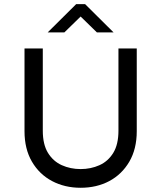

<svg xmlns="http://www.w3.org/2000/svg" viewBox="-20 -889 774 922"><path d="M367.2 12.7Q291 12.7 230 -19.5Q168.9 -51.8 133.3 -112.8Q97.7 -173.8 97.7 -258.8V-656.2H185.5V-261.7Q185.5 -195.3 210.4 -154.8Q235.4 -114.3 276.9 -95.7Q318.4 -77.1 367.2 -77.1Q416 -77.1 457.5 -95.7Q499 -114.3 523.9 -154.8Q548.8 -195.3 548.8 -261.7V-656.2H636.7V-258.8Q636.7 -173.8 601.1 -112.8Q565.4 -51.8 504.9 -19.5Q444.3 12.7 367.2 12.7ZM209 -733.4 345.7 -869.1H388.7L525.4 -733.4H445.3L367.2 -809.6L289.1 -733.4Z"/></svg>

Font: Sen
Style: Regular
Weight: 400
Designer: Kosal Sen, Philatype
Foundry: Philatype
Version: Version 2.000;gftools[0.9.31]